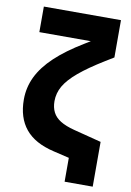

<svg xmlns="http://www.w3.org/2000/svg" viewBox="-91 -762 640 938"><g transform="rotate(10 228.5 -292.5)"><path d="M297.3 120V-78.3L382.6 21.9L218.5 -17.1Q123.5 -39.2 77.4 -95.2Q31.4 -151.3 31.4 -241.5Q31.4 -301 57.2 -354.5Q83 -407.9 136.9 -458.6Q190.8 -509.3 274.9 -560.2L304.3 -578.2H48.9V-705H431.5V-520L390.2 -494.7Q312.5 -446.9 266.6 -408.2Q220.7 -369.5 200.4 -334.2Q180.2 -298.9 180.2 -259.4Q180.2 -227.7 192.2 -204.3Q204.1 -180.8 230.4 -164.6Q256.6 -148.4 299.6 -137.3L436.7 -102.1V120Z"/></g></svg>

Font: TikTok Sans Light
Style: Regular
Weight: 300
Version: Version 4.000